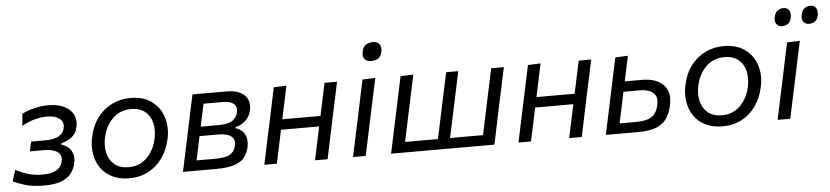

<svg xmlns="http://www.w3.org/2000/svg" viewBox="-44 -983 5393 1247"><g transform="rotate(-5 2652.5 -360.0)"><path d="M199.5 10Q130 10 78 -5.5Q26 -21 0 -35.5L23 -108.5Q53 -90.5 98.8 -76.2Q144.5 -62 195.5 -62Q242.5 -62 270.2 -72.8Q298 -83.5 311.2 -100.2Q324.5 -117 328 -135Q337 -177 307.8 -198.2Q278.5 -219.5 222.5 -219.5H128L141.5 -282H233.5Q293 -282 323 -300.2Q353 -318.5 360 -350Q368.5 -392.5 338.2 -413.8Q308 -435 257 -435Q222.5 -435 182 -425Q141.5 -415 94 -389L101 -466.5Q133.5 -484 179.2 -495.8Q225 -507.5 274.5 -507.5Q333 -507.5 374.2 -488Q415.5 -468.5 434.2 -434Q453 -399.5 444 -353.5Q435.5 -309 404.8 -285.8Q374 -262.5 337 -254L335 -246Q353 -241 373.5 -226.8Q394 -212.5 405.5 -185.5Q417 -158.5 408 -116Q401.5 -84.5 381.2 -55.5Q361 -26.5 318 -8.2Q275 10 199.5 10Z M757.5 11Q691.5 11 644.8 -12.8Q598 -36.5 570.5 -77Q543 -117.5 535 -168.8Q527 -220 538.5 -274.5Q553.5 -348.5 592.5 -400.8Q631.5 -453 687 -480.5Q742.5 -508 807.5 -508Q893 -508 947.2 -467.8Q1001.5 -427.5 1021.8 -362.2Q1042 -297 1026 -222.5Q1011 -152.5 974 -100Q937 -47.5 881.8 -18.2Q826.5 11 757.5 11ZM760.5 -61Q809.5 -61 846.8 -84Q884 -107 908.2 -145.8Q932.5 -184.5 942.5 -232Q954 -288 942.5 -334.5Q931 -381 896.8 -408.5Q862.5 -436 807 -436Q733.5 -436 685.2 -387.2Q637 -338.5 622 -265Q610.5 -211 621.8 -164.5Q633 -118 667.5 -89.5Q702 -61 760.5 -61Z M1107 0Q1119 -55.5 1129.8 -106.5Q1140.5 -157.5 1153.5 -218.5L1164 -268Q1178 -335 1189.2 -387.8Q1200.5 -440.5 1212.5 -496H1432Q1491 -496 1525.2 -477.5Q1559.5 -459 1571.5 -428.5Q1583.5 -398 1575.5 -361.5Q1566.5 -319.5 1538.2 -294.2Q1510 -269 1473 -260L1471.5 -253Q1491 -248 1509.8 -232.8Q1528.5 -217.5 1537.8 -190.2Q1547 -163 1538.5 -123Q1531 -86.5 1510.2 -58.8Q1489.5 -31 1444.8 -15.5Q1400 0 1320 0ZM1279 -429.5Q1271 -393.5 1263.8 -359.2Q1256.5 -325 1247.5 -282.5H1365.5Q1427 -282.5 1455 -302.2Q1483 -322 1489.5 -353.5Q1498 -392 1474.8 -410.8Q1451.5 -429.5 1405.5 -429.5ZM1201.5 -66.5H1317Q1389.5 -66.5 1419.5 -83.8Q1449.5 -101 1457.5 -138Q1467 -180 1440.8 -201Q1414.5 -222 1357 -222H1234.5L1234 -220Q1224.5 -174.5 1217 -138.8Q1209.5 -103 1201.5 -66.5Z M1637.5 0Q1649 -55 1660 -106.5Q1671 -158 1684 -219L1694.5 -268.5Q1709 -336 1720 -388.8Q1731 -441.5 1742.5 -496L1825 -499.5Q1813.5 -443.5 1802.5 -391.8Q1791.5 -340 1779.5 -284H2028.5Q2041.5 -345.5 2052 -395Q2062.5 -444.5 2073.5 -496H2155Q2143.5 -441.5 2132.2 -388.8Q2121 -336 2106.5 -268.5L2096 -219Q2083.5 -158 2072.5 -106.5Q2061.5 -55 2050 0H1968Q1979.5 -55 1990.5 -106.2Q2001.5 -157.5 2014 -217H1765Q1752.5 -156.5 1741.8 -105.8Q1731 -55 1719 0Z M2216 0Q2227.5 -55 2238.5 -106Q2249.5 -157 2262.5 -219L2273 -268.5Q2287 -336 2298.2 -388.8Q2309.5 -441.5 2321 -496L2404.5 -499Q2392.5 -442.5 2381.2 -390Q2370 -337.5 2355.5 -268.5L2345 -219Q2332 -157 2321 -106Q2310 -55 2298.5 0ZM2385.5 -610.5Q2358.5 -610.5 2344.8 -628.2Q2331 -646 2338 -677.5Q2344 -707.5 2363.8 -720Q2383.5 -732.5 2411 -732.5Q2438 -732.5 2451.5 -713.5Q2465 -694.5 2459 -665.5Q2452.5 -634.5 2433.2 -622.5Q2414 -610.5 2385.5 -610.5Z M2464 0Q2475.5 -55 2486.5 -106.5Q2497.5 -158 2510.5 -219L2521 -268.5Q2535.5 -336 2546.5 -388.8Q2557.5 -441.5 2569 -496L2652.5 -499.5Q2640.5 -443.5 2629.2 -389.8Q2618 -336 2603.5 -268.5L2593 -219Q2583.5 -174.5 2576 -138.8Q2568.5 -103 2561 -68H2775.5Q2783 -103 2790.5 -138.8Q2798 -174.5 2807.5 -219L2818 -268.5Q2832.5 -336 2843.5 -388.8Q2854.5 -441.5 2866.5 -496H2945.5Q2933.5 -441.5 2922.5 -388.8Q2911.5 -336 2897 -268.5L2886.5 -219Q2877 -174.5 2869.5 -138.5Q2862 -102.5 2854.5 -68H3069Q3076.5 -102.5 3084.2 -138.5Q3092 -174.5 3101 -219L3111.5 -268.5Q3126 -336 3137.2 -388.8Q3148.5 -441.5 3160 -496H3242.5Q3231 -441.5 3219.8 -388.8Q3208.5 -336 3194 -268.5L3183.5 -219Q3171 -158 3160 -106.5Q3149 -55 3137.5 0Z M3294.5 0Q3306 -55 3317 -106.5Q3328 -158 3341 -219L3351.5 -268.5Q3366 -336 3377 -388.8Q3388 -441.5 3399.5 -496L3482 -499.5Q3470.5 -443.5 3459.5 -391.8Q3448.5 -340 3436.5 -284H3685.5Q3698.5 -345.5 3709 -395Q3719.5 -444.5 3730.5 -496H3812Q3800.5 -441.5 3789.2 -388.8Q3778 -336 3763.5 -268.5L3753 -219Q3740.5 -158 3729.5 -106.5Q3718.5 -55 3707 0H3625Q3636.5 -55 3647.5 -106.2Q3658.5 -157.5 3671 -217H3422Q3409.5 -156.5 3398.8 -105.8Q3388 -55 3376 0Z M3864 0Q3875.5 -54.5 3886.5 -106Q3897.5 -157.5 3910.5 -218.5L3921 -268Q3935 -335 3946.2 -387.8Q3957.5 -440.5 3969.5 -496L4051.5 -499.5Q4042.5 -457.5 4034.2 -417.8Q4026 -378 4016.5 -335.5H4129Q4221 -335.5 4267.5 -288.8Q4314 -242 4296 -157Q4286 -108.5 4263.8 -73.5Q4241.5 -38.5 4197.2 -19.2Q4153 0 4077 0ZM3959.5 -66.5H4065.5Q4102.5 -66.5 4132.8 -73.5Q4163 -80.5 4184 -101.5Q4205 -122.5 4214 -165Q4223 -207 4207.8 -229.5Q4192.5 -252 4166 -260.5Q4139.5 -269 4114 -269H4002.5Q3991 -214 3981 -166.8Q3971 -119.5 3959.5 -66.5Z M4625.5 11Q4559.5 11 4512.8 -12.8Q4466 -36.5 4438.5 -77Q4411 -117.5 4403 -168.8Q4395 -220 4406.5 -274.5Q4421.5 -348.5 4460.5 -400.8Q4499.5 -453 4555 -480.5Q4610.5 -508 4675.5 -508Q4761 -508 4815.2 -467.8Q4869.5 -427.5 4889.8 -362.2Q4910 -297 4894 -222.5Q4879 -152.5 4842 -100Q4805 -47.5 4749.8 -18.2Q4694.5 11 4625.5 11ZM4628.5 -61Q4677.5 -61 4714.8 -84Q4752 -107 4776.2 -145.8Q4800.5 -184.5 4810.5 -232Q4822 -288 4810.5 -334.5Q4799 -381 4764.8 -408.5Q4730.5 -436 4675 -436Q4601.5 -436 4553.2 -387.2Q4505 -338.5 4490 -265Q4478.5 -211 4489.8 -164.5Q4501 -118 4535.5 -89.5Q4570 -61 4628.5 -61Z M4984 0Q4995.5 -55 5006.5 -106Q5017.5 -157 5030.5 -219L5041 -268.5Q5055 -336 5066.2 -388.8Q5077.5 -441.5 5089 -496L5172.5 -499Q5160.5 -442.5 5149.2 -390Q5138 -337.5 5123.5 -268.5L5113 -219Q5100 -157 5089 -106Q5078 -55 5066.5 0ZM5241.5 -603.5Q5218.5 -603.5 5205.8 -620.5Q5193 -637.5 5199 -666.5Q5205 -695.5 5222.2 -707.8Q5239.5 -720 5261 -720Q5285.5 -720 5296.8 -701.8Q5308 -683.5 5303 -655.5Q5297 -626 5280.2 -614.8Q5263.5 -603.5 5241.5 -603.5ZM5065.5 -603.5Q5043 -603.5 5030.2 -620.5Q5017.5 -637.5 5023.5 -666.5Q5029.5 -695.5 5046.8 -707.8Q5064 -720 5085.5 -720Q5110 -720 5121.2 -701.8Q5132.5 -683.5 5127 -655.5Q5121.5 -626 5104.5 -614.8Q5087.5 -603.5 5065.5 -603.5Z"/></g></svg>

Font: Commissioner
Style: Italic
Weight: 400
Italic angle: -12°
Designer: Kostas Bartsokas
Foundry: Kostas Bartsokas
Version: Version 1.000; ttfautohint (v1.8.3)